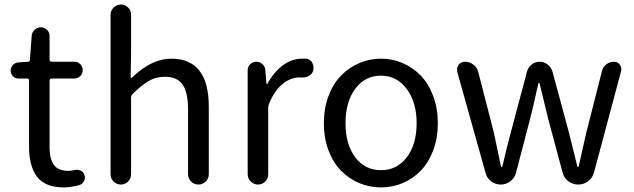

<svg xmlns="http://www.w3.org/2000/svg" viewBox="-20 -816 2805 849"><path d="M262.7 12.7Q179.7 12.7 144 -34.2Q108.4 -81.1 108.4 -168V-460.9Q108.4 -468.8 99.6 -468.8H61.5Q46.9 -468.8 37.1 -479Q27.3 -489.3 27.3 -503.9Q27.3 -517.6 37.1 -528.3Q46.9 -539.1 61.5 -540L103.5 -543Q112.3 -543 112.3 -551.8L120.1 -657.2Q121.1 -672.9 132.8 -684.1Q144.5 -695.3 161.1 -695.3Q176.8 -695.3 188 -684.1Q199.2 -672.9 199.2 -657.2V-552.7Q199.2 -543 209 -543H308.6Q324.2 -543 335 -532.2Q345.7 -521.5 345.7 -505.9Q345.7 -490.2 335 -479.5Q324.2 -468.8 308.6 -468.8H209Q199.2 -468.8 199.2 -459V-166Q199.2 -113.3 218.3 -86.9Q237.3 -60.5 283.2 -60.5Q294.9 -60.5 311.5 -64.5Q325.2 -67.4 337.9 -61Q350.6 -54.7 353.5 -41Q355.5 -36.1 355.5 -31.2Q355.5 -22.5 350.6 -13.7Q343.8 -1 329.1 2.9Q291 12.7 262.7 12.7Z M468.8 -45.9V-751Q468.8 -769.5 482.4 -782.7Q496.1 -795.9 514.6 -795.9Q533.2 -795.9 546.4 -782.7Q559.6 -769.5 559.6 -751V-578.1L557.6 -475.6Q557.6 -472.7 559.6 -471.7Q561.5 -470.7 563.5 -472.7Q650.4 -556.6 737.3 -556.6Q903.3 -556.6 903.3 -343.8V-45.9Q903.3 -26.4 889.6 -13.2Q876 0 857.4 0Q838.9 0 825.2 -13.2Q811.5 -26.4 811.5 -45.9V-332Q811.5 -408.2 787.1 -442.4Q762.7 -476.6 709 -476.6Q670.9 -476.6 639.6 -459Q608.4 -441.4 567.4 -401.4Q559.6 -394.5 559.6 -383.8V-45.9Q559.6 -26.4 546.4 -13.2Q533.2 0 514.6 0Q496.1 0 482.4 -13.2Q468.8 -26.4 468.8 -45.9Z M1075.2 -45.9V-505.9Q1075.2 -521.5 1086.4 -532.2Q1097.7 -543 1113.3 -543Q1128.9 -543 1140.6 -532.2Q1152.3 -521.5 1153.3 -505.9L1158.2 -445.3Q1158.2 -444.3 1159.7 -444.3Q1161.1 -444.3 1162.1 -445.3Q1191.4 -498 1231 -527.3Q1270.5 -556.6 1315.4 -556.6Q1326.2 -556.6 1334 -556.6Q1351.6 -554.7 1360.4 -539.1Q1366.2 -528.3 1366.2 -516.6Q1366.2 -510.7 1365.2 -504.9Q1361.3 -489.3 1347.7 -481.4Q1335 -473.6 1320.3 -473.6Q1318.4 -473.6 1316.4 -473.6Q1310.5 -473.6 1303.7 -473.6Q1266.6 -473.6 1231 -445.8Q1195.3 -418 1169.9 -358.4Q1166 -349.6 1166 -338.9V-45.9Q1166 -26.4 1152.8 -13.2Q1139.6 0 1121.1 0Q1102.5 0 1088.9 -13.2Q1075.2 -26.4 1075.2 -45.9Z M1412.1 -271.5Q1412.1 -336.9 1432.6 -391.6Q1453.1 -446.3 1488.3 -481.9Q1523.4 -517.6 1568.8 -537.1Q1614.3 -556.6 1664.6 -556.6Q1714.8 -556.6 1760.3 -537.1Q1805.7 -517.6 1840.3 -481.9Q1875 -446.3 1895.5 -391.6Q1916 -336.9 1916 -271.5Q1916 -205.1 1895.5 -150.9Q1875 -96.7 1840.3 -61Q1805.7 -25.4 1760.3 -6.3Q1714.8 12.7 1664.6 12.7Q1614.3 12.7 1568.8 -6.3Q1523.4 -25.4 1488.3 -61Q1453.1 -96.7 1432.6 -150.9Q1412.1 -205.1 1412.1 -271.5ZM1822.3 -271.5Q1822.3 -364.3 1778.3 -422.9Q1734.4 -481.4 1664.1 -481.4Q1593.8 -481.4 1550.8 -423.3Q1507.8 -365.2 1507.8 -271.5Q1507.8 -177.7 1550.8 -120.6Q1593.8 -63.5 1664.6 -63.5Q1735.4 -63.5 1778.8 -120.6Q1822.3 -177.7 1822.3 -271.5Z M2127 -51.8 2002 -498Q2001 -502.9 2001 -508.8Q2001 -519.5 2007.8 -529.3Q2018.6 -543 2036.1 -543Q2056.6 -543 2073.2 -530.3Q2089.8 -517.6 2094.7 -498L2164.1 -228.5Q2193.4 -87.9 2195.3 -79.1Q2196.3 -77.1 2198.7 -77.1Q2201.2 -77.1 2201.2 -79.1Q2228.5 -196.3 2238.3 -228.5L2310.5 -500Q2315.4 -518.6 2331.1 -530.8Q2346.7 -543 2366.2 -543Q2385.7 -543 2401.4 -530.8Q2417 -518.6 2422.9 -500L2496.1 -228.5Q2500 -211.9 2507.8 -181.2Q2515.6 -150.4 2521.5 -126Q2527.3 -101.6 2533.2 -79.1Q2534.2 -77.1 2536.1 -77.1Q2538.1 -77.1 2538.1 -79.1Q2544.9 -105.5 2555.7 -155.3Q2566.4 -205.1 2572.3 -228.5L2641.6 -501Q2645.5 -519.5 2660.6 -531.2Q2675.8 -543 2695.3 -543Q2710.9 -543 2720.7 -530.3Q2727.5 -521.5 2727.5 -510.7Q2727.5 -505.9 2726.6 -502L2606.4 -52.7Q2599.6 -29.3 2580.6 -14.6Q2561.5 0 2537.1 0Q2512.7 0 2493.2 -14.6Q2473.6 -29.3 2467.8 -52.7L2403.3 -293Q2401.4 -299.8 2366.2 -446.3Q2366.2 -449.2 2363.8 -449.2Q2361.3 -449.2 2360.4 -446.3Q2336.9 -340.8 2324.2 -291L2261.7 -51.8Q2255.9 -29.3 2236.8 -14.6Q2217.8 0 2194.3 0Q2170.9 0 2151.9 -14.2Q2132.8 -28.3 2127 -51.8Z"/></svg>

Font: Gen Jyuu GothicX Regular
Style: Regular
Weight: 400
Designer: [Source Han Sans]
Ryoko NISHIZUKA  (kana & ideographs); Paul D. Hunt (Latin, Greek & Cyrillic); Wenlong ZHANG  (bopomofo
Version: Version 1.002.20150607